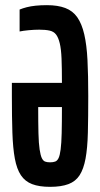

<svg xmlns="http://www.w3.org/2000/svg" viewBox="-20 -716 388 744"><path d="M174 8Q132 8 104.5 -2.5Q77 -13 61 -37Q45 -61 37.5 -101.5Q30 -142 28 -202Q26 -262 26 -344V-395H220Q220 -451 218.5 -488.5Q217 -526 211.5 -548.5Q206 -571 197 -582.5Q188 -594 172 -597.5Q156 -601 132 -601Q113 -601 91.5 -599Q70 -597 56 -594V-679Q68 -684 83.5 -688Q99 -692 118.5 -694Q138 -696 162 -696Q204 -696 233 -685Q262 -674 279.5 -649Q297 -624 306.5 -583Q316 -542 319 -483Q322 -424 322 -344Q322 -262 320.5 -202Q319 -142 311.5 -101.5Q304 -61 288.5 -37Q273 -13 245 -2.5Q217 8 174 8ZM174 -87Q186 -87 194 -90Q202 -93 207 -103.5Q212 -114 215 -137Q218 -160 219 -200Q220 -240 220 -301H128Q128 -240 129 -200Q130 -160 133.5 -137Q137 -114 142 -103.5Q147 -93 154.5 -90Q162 -87 174 -87Z"/></svg>

Font: Saira UltraCondensed
Style: Bold
Weight: 700
Width: 1
Designer: Hector Gatti with collaboration of the Omnibus-Type team
Foundry: Omnibus-Type
Version: Version 1.101